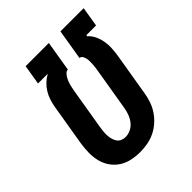

<svg xmlns="http://www.w3.org/2000/svg" viewBox="-203 -867 1006 1006"><g transform="rotate(-45 300.0 -363.5)"><path d="M257 8Q225 8 194.5 1.5Q164 -5 138.5 -21.5Q113 -38 95.5 -63Q78 -88 70.5 -118Q63 -148 63.5 -180.5Q64 -213 69 -245L108 -479Q112 -501 119 -522Q126 -543 138 -562.5Q150 -582 167 -598Q184 -614 204 -625H132L150 -735H322L294 -566Q284 -566 276 -558Q268 -550 262.5 -540.5Q257 -531 253 -521Q249 -511 246.5 -501.5Q244 -492 242 -481.5Q240 -471 238 -461L199 -227Q197 -213 196 -199.5Q195 -186 196 -172.5Q197 -159 201 -146Q205 -133 212 -123Q219 -113 231.5 -107.5Q244 -102 258 -102Q278 -102 297.5 -111.5Q317 -121 330 -138Q343 -155 350.5 -175Q358 -195 361 -215L400 -449Q402 -460 403.5 -471Q405 -482 405.5 -493Q406 -504 406 -515Q406 -526 404 -536Q402 -546 396.5 -555.5Q391 -565 380 -566L408 -735H580L562 -625H490L489 -618Q507 -602 517.5 -580Q528 -558 532.5 -533.5Q537 -509 535.5 -483Q534 -457 530 -431L491 -197Q487 -170 478 -143Q469 -116 453 -91.5Q437 -67 414.5 -47Q392 -27 366 -14.5Q340 -2 312 3Q284 8 257 8Z"/></g></svg>

Font: Iosevka HT Extrabold Extended
Style: Italic
Weight: 800
Width: 7
Italic angle: -9°
Monospace: yes
Designer: Belleve Invis
Foundry: Belleve Invis
Version: Version 32.3.0; ttfautohint (v1.8.4)